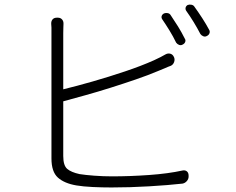

<svg xmlns="http://www.w3.org/2000/svg" viewBox="-20 -819 1040 847"><path d="M704 -760Q712 -763 720.5 -761Q729 -759 733 -752Q750 -727 765.5 -702Q781 -677 795 -649Q800 -642 797 -634Q794 -626 785 -622Q778 -618 770 -621Q762 -624 757 -631Q744 -658 728 -684Q712 -710 695 -735Q691 -742 693.5 -749Q696 -756 704 -760ZM808 -797Q816 -800 825 -798Q834 -796 838 -789Q856 -764 872.5 -738.5Q889 -713 903 -687Q907 -680 904 -672Q901 -664 892 -660Q885 -656 877 -659Q869 -662 864 -669Q836 -723 801 -772Q797 -779 799 -786Q801 -793 808 -797ZM235 -741Q247 -741 254 -733Q261 -725 260 -712Q260 -705 259.5 -698Q259 -691 259 -673V-425Q317 -439 388.5 -459.5Q460 -480 531.5 -504Q603 -528 659 -553Q676 -561 688 -567Q700 -573 710 -579Q721 -585 731.5 -582Q742 -579 747 -568L748 -566Q752 -556 748 -545Q744 -534 734 -529Q720 -524 709.5 -519Q699 -514 678 -506Q633 -487 579 -468.5Q525 -450 468 -432Q411 -414 357 -399Q303 -384 259 -372V-131Q259 -89 276.5 -74Q294 -59 331 -51Q356 -47 395.5 -44Q435 -41 474 -41Q554 -41 638 -47Q722 -53 786 -67Q797 -69 804.5 -63Q812 -57 812 -44V-40Q812 -29 804 -20Q796 -11 785 -9Q722 -2 637.5 3Q553 8 472 8Q430 8 388.5 6Q347 4 317 -1Q264 -10 235.5 -35.5Q207 -61 207 -120Q207 -141 207 -186.5Q207 -232 207 -290.5Q207 -349 207 -410.5Q207 -472 207 -527.5Q207 -583 207 -622Q207 -661 207 -673Q207 -692 207 -697.5Q207 -703 206 -712Q205 -725 211.5 -733Q218 -741 231 -741Z"/></svg>

Font: Chiron GoRound TC L
Style: Regular
Weight: 300
Designer: Ryoko NISHIZUKA 西塚涼子 (kana, bopomofo & ideographs); Paul D. Hunt (Latin, Greek & Cyrillic); Sandoll Communications 산돌커뮤니
Foundry: Adobe
Version: Version 1.000;hotconv 1.1.1;makeotfexe 2.6.0